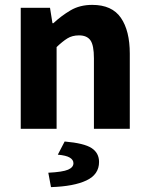

<svg xmlns="http://www.w3.org/2000/svg" viewBox="-20 -528 612 787"><path d="M65 0V-496H185L195 -433H199Q231 -463 269 -485.5Q307 -508 358 -508Q439 -508 475.5 -455Q512 -402 512 -308V0H365V-289Q365 -343 350.5 -363Q336 -383 304 -383Q276 -383 256 -370.5Q236 -358 212 -335V0ZM189 239 178 180Q237 177 259 167.5Q281 158 281 141Q281 127 266 118Q251 109 217 106L245 52Q325 59 355.5 79Q386 99 386 136Q386 187 334.5 211.5Q283 236 189 239Z"/></svg>

Font: Giro Regular
Style: Bold
Weight: 700
Designer: Paul D. Hunt
Foundry: Adobe Systems Incorporated
Version: Version 1.000;PS 1.0;hotconv 1.0.88;makeotf.lib2.5.647800